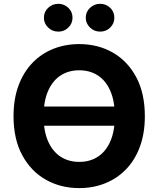

<svg xmlns="http://www.w3.org/2000/svg" viewBox="-20 -966 822 996"><path d="M625 -413.5V-313.7H157.2V-413.5ZM391 9.8Q294.4 9.8 217.1 -34.2Q139.8 -78.1 95 -161.6Q50.2 -245 50.2 -363.3Q50.2 -452.6 76 -522.2Q101.9 -591.7 148 -639.6Q194.1 -687.6 256.2 -712.5Q318.3 -737.3 391 -737.3Q487.8 -737.3 564.7 -693.5Q641.7 -649.7 686.6 -566Q731.4 -482.3 731.4 -363.3Q731.4 -274.2 705.7 -204.8Q680 -135.4 633.7 -87.6Q587.4 -39.9 525.4 -15.1Q463.5 9.8 391 9.8ZM391 -126.2Q447 -126.2 488.4 -153.5Q529.9 -180.8 552.7 -233.7Q575.6 -286.6 575.6 -363.3Q575.6 -440.4 552.7 -493.6Q529.9 -546.8 488.4 -574.1Q447 -601.4 391 -601.4Q335.4 -601.4 293.8 -574.1Q252.2 -546.8 229.2 -493.6Q206.1 -440.4 206.1 -363.3Q206.1 -286.6 229.2 -233.7Q252.2 -180.8 293.8 -153.5Q335.4 -126.2 391 -126.2ZM282.6 -802Q251.7 -801.8 229.6 -823.2Q207.6 -844.6 207.8 -873.8Q207.6 -904.4 229.6 -925.2Q251.7 -946 282.6 -946.3Q313.2 -946 334.7 -925.2Q356.2 -904.4 356.2 -873.8Q356.2 -844.6 334.7 -823.2Q313.2 -801.8 282.6 -802ZM499.6 -802Q468.9 -801.8 446.9 -823.2Q424.8 -844.6 424.8 -873.8Q424.8 -904.4 446.9 -925.2Q468.9 -946 499.6 -946.3Q530.5 -946 552 -925.2Q573.4 -904.4 573.2 -873.8Q573.4 -844.6 552 -823.2Q530.5 -801.8 499.6 -802Z"/></svg>

Font: Inter V
Style: 
Weight: 400
Designer: Rasmus Andersson
Foundry: rsms
Version: Version 4.000;git-a3f224843